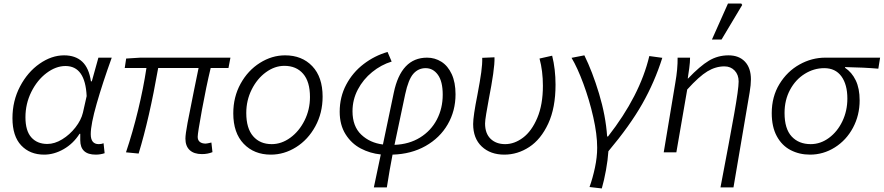

<svg xmlns="http://www.w3.org/2000/svg" viewBox="-20 -856 4966 1079"><path d="M50 -192Q50 -289 92.5 -370Q135 -451 202.5 -498Q270 -545 340 -545Q404 -545 442 -509.5Q480 -474 491 -399H496L533 -532H608Q557 -391 523.5 -274Q490 -157 490 -102Q490 -46 535 -46Q550 -46 562 -51L568 5Q544 13 518 13Q431 13 431 -68V-104H427Q392 -49 338 -18Q284 13 228 13Q148 13 99 -39Q50 -91 50 -192ZM446 -223 467 -316Q459 -485 348 -485Q294 -485 241.5 -445.5Q189 -406 156 -339.5Q123 -273 123 -197Q123 -121 156 -84Q189 -47 246 -47Q287 -47 329.5 -73Q372 -99 404 -140Q436 -181 446 -223Z M1022 -77Q1022 -101 1034 -165.5Q1046 -230 1070 -347L1096 -474H869Q819 -189 759 7L688 0Q726 -113 756 -237Q786 -361 803 -474H681L689 -527L769 -532H1275L1264 -474H1164Q1139 -370 1115 -239Q1091 -108 1091 -87Q1091 -68 1103 -58.5Q1115 -49 1136 -49Q1142 -49 1168 -55L1174 -1Q1147 10 1115 10Q1070 10 1046 -12.5Q1022 -35 1022 -77Z M1291 -219Q1291 -311 1332 -385.5Q1373 -460 1440.5 -502.5Q1508 -545 1582 -545Q1677 -545 1735 -484Q1793 -423 1793 -313Q1793 -221 1752 -146Q1711 -71 1644 -29Q1577 13 1502 13Q1408 13 1349.5 -48Q1291 -109 1291 -219ZM1722 -311Q1722 -397 1683.5 -441.5Q1645 -486 1578 -486Q1524 -486 1474.5 -450Q1425 -414 1394.5 -353Q1364 -292 1364 -221Q1364 -135 1402.5 -90.5Q1441 -46 1507 -46Q1562 -46 1611.5 -82Q1661 -118 1691.5 -179Q1722 -240 1722 -311Z M2380 -532Q2424 -532 2460.5 -509Q2497 -486 2518.5 -439.5Q2540 -393 2540 -326Q2540 -233 2496 -157Q2452 -81 2371.5 -35.5Q2291 10 2186 13Q2169 100 2154 197H2081L2120 12Q2060 6 2007.5 -21.5Q1955 -49 1922 -101.5Q1889 -154 1889 -228Q1889 -311 1925.5 -380Q1962 -449 2023.5 -496Q2085 -543 2158 -564L2181 -510Q2122 -492 2071.5 -451Q2021 -410 1991 -353Q1961 -296 1961 -231Q1961 -146 2010 -99.5Q2059 -53 2132 -44L2193 -335Q2234 -532 2380 -532ZM2468 -324Q2468 -398 2441 -435.5Q2414 -473 2372 -473Q2331 -473 2303 -441.5Q2275 -410 2257 -326Q2213 -120 2197 -42Q2279 -45 2340.5 -83Q2402 -121 2435 -184Q2468 -247 2468 -324Z M2639 -159Q2639 -203 2663 -323Q2678 -402 2684.5 -449.5Q2691 -497 2690 -531L2759 -534Q2760 -499 2751.5 -440Q2743 -381 2727 -299Q2719 -256 2712.5 -217Q2706 -178 2706 -162Q2706 -106 2737 -76Q2768 -46 2819 -46Q2871 -46 2919.5 -82.5Q2968 -119 2999.5 -193.5Q3031 -268 3031 -374Q3031 -457 3012 -527L3083 -543Q3102 -467 3102 -380Q3102 -250 3061 -161.5Q3020 -73 2954.5 -30Q2889 13 2814 13Q2736 13 2687.5 -32.5Q2639 -78 2639 -159Z M3336 -26Q3336 -101 3314 -198Q3292 -295 3258.5 -385.5Q3225 -476 3192 -531L3264 -545Q3309 -454 3346.5 -330Q3384 -206 3392 -89H3397Q3576 -318 3629 -541L3702 -531Q3659 -395 3589.5 -272.5Q3520 -150 3399 -6Q3396 42 3385.5 100Q3375 158 3362 203L3293 195Q3311 145 3323.5 86Q3336 27 3336 -26Z M4131 -398Q4131 -436 4108.5 -459.5Q4086 -483 4051 -483Q4002 -483 3955.5 -455Q3909 -427 3842 -353L3781 0H3710L3775 -390Q3789 -469 3788 -532H3858Q3858 -506 3853.5 -473.5Q3849 -441 3845 -415H3847Q3914 -485 3964 -515Q4014 -545 4074 -545Q4133 -545 4166.5 -509.5Q4200 -474 4200 -410Q4200 -380 4193 -338L4102 197H4029Q4081 -75 4106 -216Q4131 -357 4131 -398ZM4071 -836H4146L4151 -828L4035 -634H3981Z M4317 -220Q4317 -313 4360.5 -384Q4404 -455 4473 -493.5Q4542 -532 4618 -532H4926L4916 -470Q4836 -477 4729 -479V-475Q4767 -450 4789 -404.5Q4811 -359 4811 -292Q4811 -208 4773.5 -138Q4736 -68 4671.5 -27.5Q4607 13 4532 13Q4472 13 4423 -12.5Q4374 -38 4345.5 -90.5Q4317 -143 4317 -220ZM4742 -302Q4742 -381 4708.5 -427Q4675 -473 4612 -473Q4554 -473 4502.5 -441Q4451 -409 4420 -351.5Q4389 -294 4389 -221Q4389 -132 4429 -89Q4469 -46 4536 -46Q4591 -46 4638.5 -81Q4686 -116 4714 -174.5Q4742 -233 4742 -302Z"/></svg>

Font: Nebula Sans Book
Style: Regular
Weight: 400
Italic angle: -9°
Designer: Paul D. Hunt for Adobe (as Source Sans)
Foundry: Nebula Entertainment & Broadcasting LLC
Version: Version 1.010